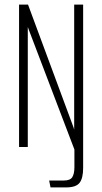

<svg xmlns="http://www.w3.org/2000/svg" viewBox="-20 -640 445 836"><path d="M200 176 194 146H258Q286 146 295 131Q304 116 304 88V11L104 -514L102 -520L101 -521V0H63V-620H102L301 -83L302 -78L303 -76V-620H342V91Q342 136 326.5 156Q311 176 268 176Z"/></svg>

Font: Smooch Sans Thin Light
Style: Regular
Weight: 300
Version: Version 1.010